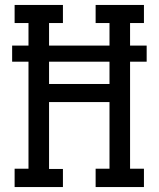

<svg xmlns="http://www.w3.org/2000/svg" viewBox="-20 -755 640 775"><path d="M234 0H39V-74H95V-506H29V-571H95V-662H39V-735H234V-662H178V-571H422V-662H366V-735H561V-662H505V-571H572V-506H505V-74H561V0H366V-74H422V-343H178V-73H234ZM178 -416H422V-506H178Z"/></svg>

Font: Iosevka Etoile
Style: Regular
Weight: 400
Designer: Belleve Invis
Foundry: Belleve Invis
Version: Version 33.2.4